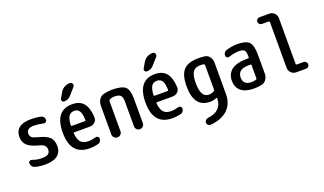

<svg xmlns="http://www.w3.org/2000/svg" viewBox="-90 -1359 3679 2181"><g transform="rotate(-20 1750.0 -269.0)"><path d="M242.2 -219.7Q147.5 -244.1 107.9 -282.7Q68.4 -321.3 68.4 -384.8Q68.4 -455.1 115.2 -492.7Q162.1 -530.3 254.9 -530.3Q328.1 -530.3 379.9 -517.6Q397.5 -513.7 408.7 -499.5Q419.9 -485.4 419.9 -465.8Q419.9 -450.2 407.2 -440.9Q394.5 -431.6 379.9 -435.5Q321.3 -449.2 264.6 -450.2Q176.8 -450.2 176.8 -384.8Q176.8 -356.4 194.3 -340.3Q211.9 -324.2 254.9 -313.5Q361.3 -288.1 399.9 -250.5Q438.5 -212.9 438.5 -139.6Q438.5 -67.4 387.7 -28.8Q336.9 9.8 245.1 9.8Q168 9.8 114.3 -6.8Q95.7 -12.7 84 -28.8Q72.3 -44.9 72.3 -66.4Q72.3 -81.1 85 -89.4Q97.7 -97.7 112.3 -92.8Q169.9 -70.3 227.5 -71.3Q280.3 -71.3 303.7 -87.4Q327.1 -103.5 327.1 -139.6Q327.1 -171.9 308.6 -189.9Q290 -208 242.2 -219.7Z M754.9 -451.2Q710.9 -451.2 689 -420.4Q667 -389.6 662.1 -310.5Q662.1 -299.8 672.9 -299.8H828.1Q838.9 -299.8 838.9 -310.5Q836.9 -386.7 816.4 -418.9Q795.9 -451.2 754.9 -451.2ZM778.3 9.8Q547.9 9.8 547.9 -260.3Q547.9 -530.3 757.8 -530.3Q845.7 -530.3 892.6 -477.1Q939.5 -423.8 946.3 -306.6Q948.2 -270.5 923.3 -246.1Q898.4 -221.7 861.3 -221.7H672.9Q661.1 -221.7 663.1 -211.9Q669.9 -134.8 700.7 -103Q731.4 -71.3 790 -71.3Q832 -71.3 880.9 -85.9Q894.5 -89.8 907.2 -81.1Q919.9 -72.3 919.9 -56.6Q919.9 -38.1 908.7 -22.5Q897.5 -6.8 878.9 -2.9Q827.1 9.8 778.3 9.8ZM701.2 -701.2Q718.8 -731.4 749.5 -748Q780.3 -764.6 815.4 -764.6Q837.9 -764.6 845.7 -745.1Q853.5 -725.6 839.8 -709L767.6 -627Q735.4 -589.8 684.6 -589.8Q668.9 -589.8 661.1 -604.5Q653.3 -619.1 661.1 -632.8Z M1059.6 -54.7V-402.3Q1059.6 -443.4 1080.6 -476.1Q1101.6 -508.8 1138.7 -517.6Q1185.5 -529.3 1235.4 -530.3Q1357.4 -530.3 1398.9 -493.2Q1440.4 -456.1 1440.4 -349.6V-53.7Q1440.4 -31.2 1424.3 -15.6Q1408.2 0 1386.2 0Q1364.3 0 1348.6 -15.6Q1333 -31.2 1333 -53.7V-355.5Q1333 -408.2 1312.5 -428.2Q1292 -448.2 1238.3 -448.2Q1202.1 -448.2 1178.7 -432.6Q1169.9 -426.8 1169.9 -415V-54.7Q1169.9 -31.2 1153.8 -15.6Q1137.7 0 1114.7 0Q1091.8 0 1075.7 -16.1Q1059.6 -32.2 1059.6 -54.7Z M1754.9 -451.2Q1710.9 -451.2 1689 -420.4Q1667 -389.6 1662.1 -310.5Q1662.1 -299.8 1672.9 -299.8H1828.1Q1838.9 -299.8 1838.9 -310.5Q1836.9 -386.7 1816.4 -418.9Q1795.9 -451.2 1754.9 -451.2ZM1778.3 9.8Q1547.9 9.8 1547.9 -260.3Q1547.9 -530.3 1757.8 -530.3Q1845.7 -530.3 1892.6 -477.1Q1939.5 -423.8 1946.3 -306.6Q1948.2 -270.5 1923.3 -246.1Q1898.4 -221.7 1861.3 -221.7H1672.9Q1661.1 -221.7 1663.1 -211.9Q1669.9 -134.8 1700.7 -103Q1731.4 -71.3 1790 -71.3Q1832 -71.3 1880.9 -85.9Q1894.5 -89.8 1907.2 -81.1Q1919.9 -72.3 1919.9 -56.6Q1919.9 -38.1 1908.7 -22.5Q1897.5 -6.8 1878.9 -2.9Q1827.1 9.8 1778.3 9.8ZM1701.2 -701.2Q1718.8 -731.4 1749.5 -748Q1780.3 -764.6 1815.4 -764.6Q1837.9 -764.6 1845.7 -745.1Q1853.5 -725.6 1839.8 -709L1767.6 -627Q1735.4 -589.8 1684.6 -589.8Q1668.9 -589.8 1661.1 -604.5Q1653.3 -619.1 1661.1 -632.8Z M2275.4 -448.2Q2215.8 -448.2 2188 -409.2Q2160.2 -370.1 2160.2 -275.4Q2160.2 -101.6 2254.9 -100.6Q2293.9 -100.6 2321.3 -118.2Q2330.1 -124 2330.1 -134.8V-430.7Q2330.1 -441.4 2320.3 -444.3Q2300.8 -448.2 2275.4 -448.2ZM2242.2 -19.5Q2049.8 -19.5 2049.8 -275.4Q2049.8 -412.1 2104 -471.2Q2158.2 -530.3 2280.3 -530.3Q2326.2 -530.3 2357.4 -526.4Q2394.5 -522.5 2417.5 -491.7Q2440.4 -460.9 2440.4 -421.9V-40Q2440.4 77.1 2365.7 147.5Q2291 217.8 2157.2 227.5Q2140.6 228.5 2127.9 216.8Q2115.2 205.1 2115.2 188Q2115.2 170.9 2127.4 158.7Q2139.6 146.5 2157.2 143.6Q2241.2 134.8 2285.6 90.8Q2330.1 46.9 2330.1 -25.4V-29.3Q2330.1 -39.1 2320.3 -35.2Q2285.2 -19.5 2242.2 -19.5Z M2797.9 -259.8Q2725.6 -259.8 2693.4 -234.4Q2661.1 -209 2661.1 -157.2Q2661.1 -114.3 2687 -91.3Q2712.9 -68.4 2759.8 -68.4Q2789.1 -68.4 2816.4 -77.1Q2826.2 -80.1 2826.2 -91.8V-249Q2826.2 -259.8 2815.4 -259.8ZM2759.8 9.8Q2662.1 9.8 2608.4 -33.7Q2554.7 -77.1 2554.7 -157.2Q2554.7 -243.2 2615.2 -289.1Q2675.8 -335 2797.9 -335H2815.4Q2826.2 -335 2826.2 -345.7V-351.6Q2826.2 -410.2 2810.5 -429.2Q2794.9 -448.2 2742.2 -448.2Q2693.4 -448.2 2620.1 -425.8Q2605.5 -420.9 2592.8 -430.2Q2580.1 -439.5 2580.1 -455.1Q2580.1 -474.6 2590.8 -489.7Q2601.6 -504.9 2621.1 -509.8Q2693.4 -529.3 2748 -530.3Q2858.4 -530.3 2896.5 -490.2Q2934.6 -450.2 2934.6 -332V-108.4Q2934.6 -69.3 2912.6 -37.6Q2890.6 -5.9 2853.5 1Q2807.6 9.8 2759.8 9.8Z M3095.7 -649.4Q3080.1 -649.4 3067.4 -661.6Q3054.7 -673.8 3054.7 -689.9Q3054.7 -706.1 3066.9 -718.3Q3079.1 -730.5 3095.7 -730.5H3215.8Q3251 -730.5 3275.9 -705.1Q3300.8 -679.7 3300.8 -644.5V-91.8Q3300.8 -81.1 3311.5 -81.1H3394.5Q3410.2 -81.1 3422.4 -68.8Q3434.6 -56.6 3434.6 -40Q3434.6 -24.4 3423.3 -12.2Q3412.1 0 3394.5 0H3274.4Q3239.3 0 3214.4 -24.9Q3189.5 -49.8 3189.5 -85V-637.7Q3189.5 -648.4 3177.7 -649.4Z"/></g></svg>

Font: Rounded-X Mgen+ 1mn medium
Style: Regular
Weight: 500
Designer: [Source Han Sans]
Ryoko NISHIZUKA  (kana & ideographs); Paul D. Hunt (Latin, Greek & Cyrillic); Wenlong ZHANG  (bopomofo
Version: Version 1.059.20150602